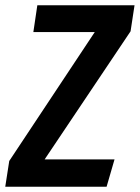

<svg xmlns="http://www.w3.org/2000/svg" viewBox="-42 -711 532 731"><path d="M-22 0 -6.8 -98.1 318.8 -588.9H85L100.1 -690.9H470.2L455.1 -591.8L127.9 -104H394L363.8 0Z"/></svg>

Font: Fira Sans Compressed Medium
Style: Italic
Weight: 500
Width: 3
Italic angle: -8°
Designer: Carrois Corporate & Edenspiekermann AG
Foundry: Carrois Corporate GbR & Edenspiekermann AG
Version: Version 4.203;PS 004.203;hotconv 1.0.88;makeotf.lib2.5.64775